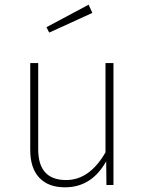

<svg xmlns="http://www.w3.org/2000/svg" viewBox="-20 -789 617 819"><path d="M464 0H434L433 -101Q371 10 257 10Q186 10 147.5 -31Q109 -72 109 -149V-520H143V-152Q143 -21 262 -21Q362 -21 430 -139V-520H464ZM374 -734 190 -650 178 -673 358 -769Z"/></svg>

Font: FiraSans
Style: Regular
Weight: 200
Designer: Carrois Corporate & Edenspiekermann AG
Foundry: Carrois Corporate GbR & Edenspiekermann AG
Version: Version 3.106;PS 003.106;hotconv 1.0.70;makeotf.lib2.5.58329